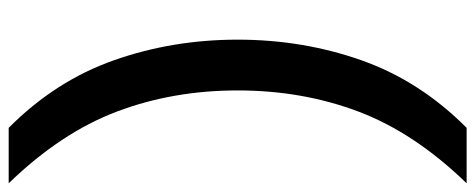

<svg xmlns="http://www.w3.org/2000/svg" viewBox="-338 -510 1068 431"><g transform="rotate(90 195.5 -294.0)"><path d="M266.5 220Q161 115 114.8 -16.2Q68.5 -147.5 68.5 -294Q68.5 -440.5 114.8 -571.8Q161 -703 266.5 -808H391Q277.5 -691 230 -565.2Q182.5 -439.5 182.5 -294Q182.5 -148.5 230 -22.8Q277.5 103 391 220Z"/></g></svg>

Font: Encode Sans Exp Md
Style: Regular
Weight: 500
Width: 7
Designer: Multiple Designers
Foundry: Impallari Type
Version: Version 3.002; ttfautohint (v1.8.3) -l 8 -r 50 -G 200 -x 14 